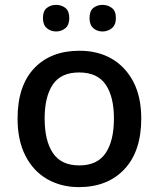

<svg xmlns="http://www.w3.org/2000/svg" viewBox="-20 -757 650 787"><path d="M559 -271Q559 -137 490 -63.5Q421 10 303 10Q231 10 174 -22.5Q117 -55 84.5 -118Q52 -181 52 -271Q52 -405 120 -477Q188 -549 306 -549Q381 -549 437.5 -516.5Q494 -484 526.5 -422Q559 -360 559 -271ZM163 -271Q163 -180 197 -129.5Q231 -79 305 -79Q379 -79 413 -129.5Q447 -180 447 -271Q447 -361 413 -410.5Q379 -460 304 -460Q230 -460 196.5 -410.5Q163 -361 163 -271ZM156 -683Q156 -712 172 -724.5Q188 -737 210 -737Q232 -737 248 -724.5Q264 -712 264 -683Q264 -655 248 -641.5Q232 -628 210 -628Q188 -628 172 -641.5Q156 -655 156 -683ZM347 -683Q347 -712 362.5 -724.5Q378 -737 400 -737Q422 -737 438.5 -724.5Q455 -712 455 -683Q455 -655 438.5 -641.5Q422 -628 400 -628Q378 -628 362.5 -641.5Q347 -655 347 -683Z"/></svg>

Font: Noto Sans NKo Unjoined Medium
Style: Regular
Weight: 500
Designer: Monotype Design Team
Foundry: Monotype Imaging Inc.
Version: Version 2.004